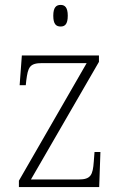

<svg xmlns="http://www.w3.org/2000/svg" viewBox="-20 -762 493 782"><path d="M227 -654C244 -654 256 -663 256 -698C256 -732 244 -742 227 -742C209 -742 197 -732 197 -698C197 -663 209 -654 227 -654ZM57 0H384L389 -143H365L362 -104C358 -49 350 -31 300 -31H106L383 -510V-536H69L60 -415H85L87 -434C94 -488 100 -505 152 -505H333L57 -26Z"/></svg>

Font: Noto Serif Hebrew SemiCondensed ExtraLight
Style: Regular
Weight: 200
Width: 4
Designer: Monotype Design Team
Foundry: Monotype Imaging Inc.
Version: Version 2.004